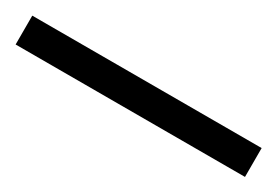

<svg xmlns="http://www.w3.org/2000/svg" viewBox="-16 -960 490 340"><g transform="rotate(30 229.5 -789.5)"><path d="M-5 -760V-819H464V-760Z"/></g></svg>

Font: Noto Serif Tamil
Style: Italic
Weight: 400
Italic angle: -12°
Designer: Indian Type Foundry, Tom Grace, and the Monotype Design Team
Foundry: Monotype Imaging Inc.
Version: Version 2.003